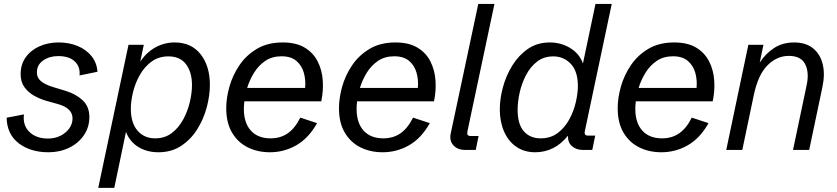

<svg xmlns="http://www.w3.org/2000/svg" viewBox="-20 -752 4199 963"><path d="M223.1 11.7Q133.3 11.7 74.2 -33.2Q15.1 -78.1 13.2 -161.6L100.1 -178.2Q93.3 -123.5 127.4 -90.3Q161.6 -57.1 220.7 -57.1Q254.9 -57.1 282.7 -70.8Q310.5 -84.5 327.1 -107.4Q343.8 -130.4 343.8 -158.2Q343.8 -210 269 -230.5L209.5 -247.1Q181.2 -255.4 151.9 -271.5Q122.6 -287.6 103 -314.2Q83.5 -340.8 83.5 -379.9Q83.5 -429.2 109.1 -464.8Q134.8 -500.5 178 -519.8Q221.2 -539.1 273.9 -539.1Q327.1 -539.1 370.1 -521Q413.1 -502.9 439.5 -470Q465.8 -437 468.8 -392.1L378.9 -373.5Q383.3 -417 355.2 -443.8Q327.1 -470.7 271.5 -470.7Q228.5 -470.7 196.8 -449Q165 -427.2 165 -388.2Q165 -362.3 185.3 -345Q205.6 -327.6 249 -314.5L308.6 -296.4Q359.9 -281.2 394 -249.5Q428.2 -217.8 428.2 -165.5Q428.2 -112.8 400.1 -72.8Q372.1 -32.7 325.7 -10.5Q279.3 11.7 223.1 11.7Z M472.7 190.4 624.5 -527.3H701.2L683.6 -443.4Q715.8 -490.7 760.5 -514.9Q805.2 -539.1 856 -539.1Q939.5 -539.1 986.1 -480Q1032.7 -420.9 1032.7 -326.2Q1032.7 -272.9 1017.1 -214.1Q1001.5 -155.3 969.5 -104Q937.5 -52.7 888.9 -20.5Q840.3 11.7 774.4 11.7Q716.3 11.7 673.3 -15.1Q630.4 -42 611.8 -90.3L553.2 190.4ZM758.3 -58.1Q806.6 -58.1 841.6 -84.7Q876.5 -111.3 898.9 -152.8Q921.4 -194.3 932.1 -240.2Q942.9 -286.1 942.9 -324.7Q942.9 -390.1 913.1 -429.7Q883.3 -469.2 824.7 -469.2Q775.9 -469.2 740.5 -443.4Q705.1 -417.5 681.9 -377Q658.7 -336.4 647.5 -291Q636.2 -245.6 636.2 -206.5Q636.2 -135.7 669.7 -96.9Q703.1 -58.1 758.3 -58.1Z M1333.5 11.7Q1272.5 11.7 1222.7 -12.9Q1172.9 -37.6 1143.8 -86.9Q1114.7 -136.2 1114.7 -209.5Q1114.7 -260.7 1130.9 -317.9Q1147 -375 1181.2 -425.3Q1215.3 -475.6 1269 -507.3Q1322.8 -539.1 1397.9 -539.1Q1465.3 -539.1 1508.3 -513.2Q1551.3 -487.3 1573.2 -444.1Q1595.2 -400.9 1598.9 -348.6Q1602.5 -296.4 1591.3 -243.7H1205.6Q1203.1 -223.6 1203.1 -205.6Q1203.1 -135.7 1238.3 -96.9Q1273.4 -58.1 1337.4 -58.1Q1386.7 -58.1 1423.1 -83.3Q1459.5 -108.4 1486.3 -162.1L1570.3 -134.3Q1527.8 -58.6 1466.3 -23.4Q1404.8 11.7 1333.5 11.7ZM1392.1 -469.7Q1344.7 -469.7 1310.8 -446.8Q1276.9 -423.8 1254.4 -387.5Q1231.9 -351.1 1219.7 -311H1510.3Q1514.2 -350.6 1503.9 -387Q1493.7 -423.3 1466.6 -446.5Q1439.5 -469.7 1392.1 -469.7Z M1898.9 11.7Q1837.9 11.7 1788.1 -12.9Q1738.3 -37.6 1709.2 -86.9Q1680.2 -136.2 1680.2 -209.5Q1680.2 -260.7 1696.3 -317.9Q1712.4 -375 1746.6 -425.3Q1780.8 -475.6 1834.5 -507.3Q1888.2 -539.1 1963.4 -539.1Q2030.8 -539.1 2073.7 -513.2Q2116.7 -487.3 2138.7 -444.1Q2160.6 -400.9 2164.3 -348.6Q2168 -296.4 2156.7 -243.7H1771Q1768.6 -223.6 1768.6 -205.6Q1768.6 -135.7 1803.7 -96.9Q1838.9 -58.1 1902.8 -58.1Q1952.1 -58.1 1988.5 -83.3Q2024.9 -108.4 2051.8 -162.1L2135.7 -134.3Q2093.3 -58.6 2031.7 -23.4Q1970.2 11.7 1898.9 11.7ZM1957.5 -469.7Q1910.2 -469.7 1876.2 -446.8Q1842.3 -423.8 1819.8 -387.5Q1797.4 -351.1 1785.2 -311H2075.7Q2079.6 -350.6 2069.3 -387Q2059.1 -423.3 2032 -446.5Q2004.9 -469.7 1957.5 -469.7Z M2314.5 0Q2274.9 0 2253.9 -23.4Q2232.9 -46.9 2240.7 -82.5L2378.9 -732.4H2460L2325.2 -96.7Q2321.8 -81.5 2325.4 -75.7Q2329.1 -69.8 2342.3 -69.8H2380.4L2366.2 0Z M2665 11.7Q2608.9 11.7 2568.8 -16.4Q2528.8 -44.4 2507.8 -93.3Q2486.8 -142.1 2486.8 -203.6Q2486.8 -255.9 2502.4 -314.2Q2518.1 -372.6 2549.6 -423.6Q2581.1 -474.6 2627.9 -506.8Q2674.8 -539.1 2737.3 -539.1Q2793.9 -539.1 2840.1 -511Q2886.2 -482.9 2903.8 -433.6L2966.8 -732.4H3048.3L2914.1 -98.1Q2910.6 -83 2914.6 -77.4Q2918.5 -71.8 2931.6 -71.8H2965.3L2950.7 0H2903.3Q2870.6 0 2849.1 -18.6Q2827.6 -37.1 2828.6 -71.3Q2793.9 -28.3 2752.4 -8.3Q2710.9 11.7 2665 11.7ZM2691.4 -58.1Q2741.7 -58.1 2777.1 -84.7Q2812.5 -111.3 2835 -152.6Q2857.4 -193.8 2867.9 -238.8Q2878.4 -283.7 2878.4 -320.3Q2878.4 -394.5 2842.8 -431.9Q2807.1 -469.2 2754.9 -469.2Q2707.5 -469.2 2673.6 -442.9Q2639.6 -416.5 2618.2 -375Q2596.7 -333.5 2586.4 -287.4Q2576.2 -241.2 2576.2 -201.7Q2576.2 -128.9 2607.4 -93.5Q2638.7 -58.1 2691.4 -58.1Z M3296.9 11.7Q3235.8 11.7 3186 -12.9Q3136.2 -37.6 3107.2 -86.9Q3078.1 -136.2 3078.1 -209.5Q3078.1 -260.7 3094.2 -317.9Q3110.4 -375 3144.5 -425.3Q3178.7 -475.6 3232.4 -507.3Q3286.1 -539.1 3361.3 -539.1Q3428.7 -539.1 3471.7 -513.2Q3514.6 -487.3 3536.6 -444.1Q3558.6 -400.9 3562.3 -348.6Q3565.9 -296.4 3554.7 -243.7H3168.9Q3166.5 -223.6 3166.5 -205.6Q3166.5 -135.7 3201.7 -96.9Q3236.8 -58.1 3300.8 -58.1Q3350.1 -58.1 3386.5 -83.3Q3422.9 -108.4 3449.7 -162.1L3533.7 -134.3Q3491.2 -58.6 3429.7 -23.4Q3368.2 11.7 3296.9 11.7ZM3355.5 -469.7Q3308.1 -469.7 3274.2 -446.8Q3240.2 -423.8 3217.8 -387.5Q3195.3 -351.1 3183.1 -311H3473.6Q3477.5 -350.6 3467.3 -387Q3457 -423.3 3429.9 -446.5Q3402.8 -469.7 3355.5 -469.7Z M3622.6 0 3733.4 -527.3H3809.1L3790.5 -438Q3819.3 -482.9 3862.3 -511Q3905.3 -539.1 3962.9 -539.1Q4021.5 -539.1 4057.6 -510Q4093.8 -481 4106.2 -430.7Q4118.7 -380.4 4105 -315.9L4038.6 0H3957.5L4025.9 -325.2Q4039.6 -389.2 4018.3 -430.4Q3997.1 -471.7 3936.5 -471.7Q3876.5 -471.7 3829.3 -424.3Q3782.2 -377 3760.7 -274.9L3703.1 0Z"/></svg>

Font: Schibsted Grotesk
Style: Italic
Weight: 400
Italic angle: -12°
Designer: Bakken & Baeck AS, Henrik Kongsvoll
Foundry: Schibsted ASA
Version: Version 1.100; ttfautohint (v1.8.4.7-5d5b);gftools[0.9.25]